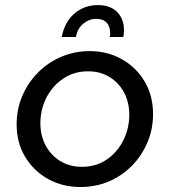

<svg xmlns="http://www.w3.org/2000/svg" viewBox="-20 -723 666 755"><path d="M296.6 12.4Q225.8 12.4 169 -19.2Q112.2 -50.8 78.8 -106.5Q45.4 -162.2 45.4 -233.6Q45.4 -294 68 -346.4Q90.6 -398.8 130.1 -438.4Q169.6 -478 221.6 -500Q273.6 -522 332.6 -522Q402.8 -522 459.2 -490.2Q515.6 -458.4 548.7 -402.7Q581.8 -347 581.8 -274.2Q581.8 -215.6 560 -163.6Q538.2 -111.6 499.5 -72Q460.8 -32.4 409.1 -10Q357.4 12.4 296.6 12.4ZM301.4 -67Q358.8 -67 400.7 -96.3Q442.6 -125.6 465.5 -172.3Q488.4 -219 488.4 -271.6Q488.4 -321 467.6 -359.7Q446.8 -398.4 410.2 -420.5Q373.6 -442.6 326 -442.6Q271.6 -442.6 229.3 -414.4Q187 -386.2 162.9 -339.7Q138.8 -293.2 138.8 -238Q138.8 -190.2 159.4 -151.2Q180 -112.2 217.1 -89.6Q254.2 -67 301.4 -67ZM222.8 -577.4Q229.8 -616 249.3 -644Q268.8 -672 298.5 -687.5Q328.2 -703 364.4 -703Q421 -703 447.8 -667.7Q474.6 -632.4 465 -577.4H412Q414.8 -595.4 410.8 -611.8Q406.8 -628.2 394.2 -638.5Q381.6 -648.8 357.2 -648.8Q330.4 -648.8 307.3 -629.7Q284.2 -610.6 278.6 -577.4Z"/></svg>

Font: MuseoModerno Thin
Style: Italic
Weight: 100
Italic angle: -9°
Designer: Pablo Cosgaya, Héctor Gatti, Marcela Romero, and the Authors of The MuseoModerno Project.
Foundry: Omnibus-Type Team
Version: Version 1.003